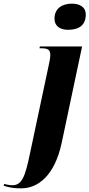

<svg xmlns="http://www.w3.org/2000/svg" viewBox="-148 -790 489 1050"><path d="M224 -627C287 -627 321 -655 321 -710C321 -754 285 -770 245 -770C197 -770 150 -748 150 -687C150 -646 183 -627 224 -627ZM-32 240C61 240 151 169 189 -7L301 -536H70L68 -526H78C117 -526 127 -516 127 -488C127 -473 123 -454 118 -431L16 49C-11 180 -29 223 -81 223C-94 223 -116 219 -125 216L-128 226C-95 236 -72 240 -32 240Z"/></svg>

Font: Noto Serif Display Condensed ExtraBold
Style: Italic
Weight: 800
Width: 3
Italic angle: -12°
Designer: Monotype Design Team
Foundry: Monotype Imaging Inc.
Version: Version 2.009